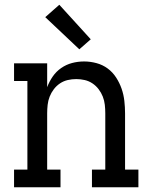

<svg xmlns="http://www.w3.org/2000/svg" viewBox="-20 -786 640 806"><path d="M234 0H39V-74H95V-446H39V-520H178V-420Q187 -444 201.5 -465Q216 -486 237 -500.5Q258 -515 282.5 -521.5Q307 -528 333 -528Q359 -528 385 -521Q411 -514 432 -498.5Q453 -483 467.5 -460.5Q482 -438 490.5 -413.5Q499 -389 502 -362.5Q505 -336 505 -310V-74H561V0H366V-74H422V-310Q422 -328 420 -346Q418 -364 411.5 -380.5Q405 -397 394 -411.5Q383 -426 368 -436Q353 -446 335.5 -450Q318 -454 300 -454Q282 -454 264.5 -450Q247 -446 232 -436Q217 -426 206 -411.5Q195 -397 188.5 -380.5Q182 -364 180 -346Q178 -328 178 -310V-74H234ZM313 -579 170 -714 229 -766 361 -621Z"/></svg>

Font: Iosevka Etoile
Style: Regular
Weight: 400
Designer: Belleve Invis
Foundry: Belleve Invis
Version: Version 33.2.4